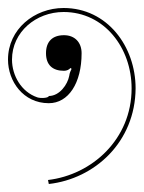

<svg xmlns="http://www.w3.org/2000/svg" viewBox="-62 -168 359 480"><path d="M60 72C59.5 77.2 39.7 78.3 31 75.3C-8.6 61.7 -32 21 -32 -19C-32 -88 28 -138 97 -138C199 -138 267 -48 267 53C267 180 168 269 58 282L60 292C175 279 276 187 277 53C277 -52 206 -148 97 -148C24 -148 -42 -95 -42 -19C-42 35 -4 90 60 90C109 90 142 40 142 -35C142 -62 125 -80 98 -80C69 -80 53 -64 53 -35C53 -6 69 9 98 9C105 9 111 6 114 2L117 4C115 8 112 14 111 22C107 43 87 72 60 72Z"/></svg>

Font: FoglihtenNo04
Style: Regular
Weight: 500
Designer: gluk (gluksza@wp.pl)
Foundry: gluk (gluksza@wp.pl)
Version: Version 0.70